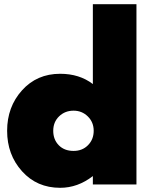

<svg xmlns="http://www.w3.org/2000/svg" viewBox="-20 -880 718 916"><path d="M267 -528Q359 -528 423 -479V-860H631V0H423V-40Q351 16 267 16Q156 16 85 -63Q14 -142 14 -256Q14 -370 85 -449Q156 -528 267 -528ZM331 -160Q373 -160 400 -187.5Q427 -215 427 -256Q427 -297 399 -324.5Q371 -352 331 -352Q290 -352 262 -325Q234 -298 234 -256Q234 -214 260.5 -187Q287 -160 331 -160Z"/></svg>

Font: Spartan MB
Style: Regular
Weight: 900
Designer: Matt Bailey
Foundry: Matt Bailey
Version: Version 001.001